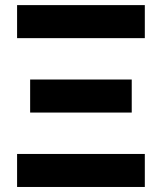

<svg xmlns="http://www.w3.org/2000/svg" viewBox="-20 -743 643 763"><path d="M47.9 -722.7V-591.4H555.5V-722.7ZM99.8 -427V-295.7H503.5V-427ZM47.9 -131.2V0H555.5V-131.2Z"/></svg>

Font: Giphurs SC
Style: Regular
Weight: 400
Version: Version 0.920